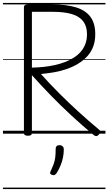

<svg xmlns="http://www.w3.org/2000/svg" viewBox="-20 -905 734 1300"><path d="M169 14Q155 14 148.5 9.5Q142 5 142 -5V-856Q142 -866 149 -870.5Q156 -875 170 -875H334Q432 -875 496.5 -854.5Q561 -834 593 -790Q625 -746 625 -674Q625 -627 611 -589.5Q597 -552 570.5 -523.5Q544 -495 509.5 -474Q475 -453 434 -438.5Q393 -424 348 -416Q303 -408 257 -404Q315 -339 379.5 -274.5Q444 -210 512 -148Q580 -86 651 -27Q659 -21 659.5 -12.5Q660 -4 648 8Q639 17 630.5 16.5Q622 16 613 8Q538 -54 465 -121.5Q392 -189 324.5 -258.5Q257 -328 196 -396V-5Q196 5 190 9.5Q184 14 169 14ZM196 -447Q236 -448 274.5 -452Q313 -456 349.5 -464Q386 -472 419 -484.5Q452 -497 479.5 -514.5Q507 -532 527 -555Q547 -578 558 -607.5Q569 -637 569 -674Q569 -727 543.5 -760.5Q518 -794 467 -809.5Q416 -825 339 -825H196ZM332 279Q321 275 319.5 268.5Q318 262 325 249Q337 223 344 203.5Q351 184 354 160.5Q357 137 357 102Q357 91 363 84.5Q369 78 382 78Q397 78 404.5 86Q412 94 412 106Q412 133 406.5 161Q401 189 390 215.5Q379 242 364 266Q357 276 350 279.5Q343 283 332 279ZM0 365H694V375H0ZM0 -20H694V0H0ZM0 -505H694V-500H0ZM0 -885H694V-875H0Z"/></svg>

Font: Playwrite IT Moderna Guides
Style: Regular
Weight: 400
Designer: Veronika Burian, José Scaglione
Foundry: TypeTogether
Version: Version 1.003